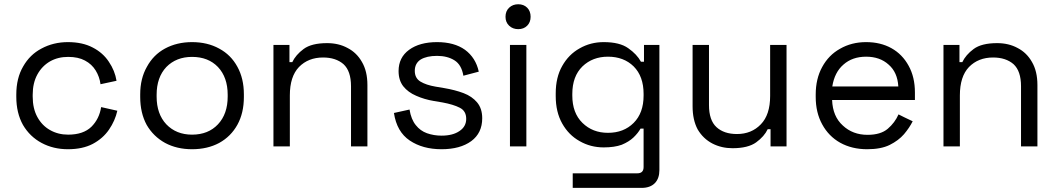

<svg xmlns="http://www.w3.org/2000/svg" viewBox="-20 -706 5101 926"><path d="M307.6 13.7Q237.3 13.7 180.7 -16.6Q124 -46.9 90.8 -103.5Q58.6 -161.1 58.6 -239.3Q58.6 -242.2 58.6 -250Q58.6 -329.1 91.8 -385.7Q124 -442.4 179.7 -471.7Q237.3 -502.9 307.6 -502.9Q377.9 -502.9 427.7 -476.6Q476.6 -451.2 504.9 -408.2Q534.2 -365.2 542 -316.4Q516.6 -310.5 464.8 -299.8Q460 -335.9 441.4 -366.2Q422.9 -396.5 389.6 -414.1Q357.4 -431.6 308.6 -431.6Q259.8 -431.6 221.7 -410.2Q182.6 -387.7 160.2 -346.7Q137.7 -305.7 137.7 -249Q137.7 -246.1 137.7 -240.2Q137.7 -182.6 160.2 -141.6Q182.6 -100.6 220.7 -79.1Q259.8 -56.6 308.6 -56.6Q381.8 -56.6 420.9 -94.7Q459 -132.8 467.8 -189.5Q494.1 -183.6 545.9 -171.9Q535.2 -124 505.9 -81.1Q476.6 -38.1 426.8 -11.7Q377.9 13.7 307.6 13.7Z M906.2 13.7Q833 13.7 776.4 -16.6Q719.7 -47.9 687.5 -103.5Q656.2 -161.1 656.2 -238.3Q656.2 -242.2 656.2 -251Q656.2 -327.1 688.5 -383.8Q719.7 -441.4 775.4 -471.7Q833 -502.9 906.2 -502.9Q980.5 -502.9 1037.1 -471.7Q1093.8 -441.4 1125 -383.8Q1156.2 -327.1 1156.2 -251Q1156.2 -247.1 1156.2 -238.3Q1156.2 -161.1 1125 -104.5Q1093.8 -47.9 1037.1 -16.6Q980.5 13.7 906.2 13.7ZM906.2 -56.6Q984.4 -56.6 1031.2 -106.4Q1078.1 -156.2 1078.1 -240.2Q1078.1 -243.2 1078.1 -249Q1078.1 -333 1031.2 -382.8Q984.4 -431.6 906.2 -431.6Q830.1 -431.6 782.2 -382.8Q735.4 -333 735.4 -249Q735.4 -246.1 735.4 -240.2Q735.4 -156.2 782.2 -106.4Q830.1 -56.6 906.2 -56.6Z M1298.8 0Q1298.8 -122.1 1298.8 -489.3Q1318.4 -489.3 1376 -489.3Q1376 -467.8 1376 -406.2Q1378.9 -406.2 1389.6 -406.2Q1406.2 -441.4 1444.3 -469.7Q1482.4 -498 1557.6 -498Q1613.3 -498 1656.2 -474.6Q1700.2 -452.1 1725.6 -407.2Q1752 -362.3 1752 -295.9Q1752 -197.3 1752 0Q1732.4 0 1672.9 0Q1672.9 -72.3 1672.9 -290Q1672.9 -363.3 1636.7 -396.5Q1599.6 -428.7 1538.1 -428.7Q1466.8 -428.7 1421.9 -382.8Q1377.9 -336.9 1377.9 -246.1Q1377.9 -164.1 1377.9 0Q1358.4 0 1298.8 0Z M2109.4 13.7Q2018.6 13.7 1956.1 -28.3Q1893.6 -70.3 1879.9 -161.1Q1905.3 -167 1955.1 -177.7Q1962.9 -129.9 1985.4 -102.5Q2006.8 -75.2 2039.1 -63.5Q2072.3 -51.8 2109.4 -51.8Q2164.1 -51.8 2196.3 -74.2Q2228.5 -95.7 2228.5 -132.8Q2228.5 -170.9 2197.3 -186.5Q2167 -202.1 2114.3 -211.9Q2100.6 -213.9 2073.2 -218.8Q2026.4 -226.6 1987.3 -244.1Q1948.2 -260.7 1924.8 -290Q1902.3 -319.3 1902.3 -363.3Q1902.3 -428.7 1953.1 -465.8Q2003.9 -502.9 2087.9 -502.9Q2170.9 -502.9 2222.7 -465.8Q2274.4 -427.7 2289.1 -360.4Q2264.6 -353.5 2214.8 -340.8Q2206.1 -393.6 2171.9 -415Q2137.7 -436.5 2087.9 -436.5Q2038.1 -436.5 2008.8 -418.9Q1980.5 -400.4 1980.5 -364.3Q1980.5 -329.1 2007.8 -312.5Q2035.2 -295.9 2081.1 -288.1Q2094.7 -286.1 2122.1 -281.2Q2173.8 -272.5 2215.8 -256.8Q2256.8 -241.2 2281.2 -211.9Q2305.7 -182.6 2305.7 -135.7Q2305.7 -64.5 2252.9 -25.4Q2199.2 13.7 2109.4 13.7Z M2439.5 0Q2439.5 -122.1 2439.5 -489.3Q2459 -489.3 2518.6 -489.3Q2518.6 -367.2 2518.6 0Q2499 0 2439.5 0ZM2479.5 -565.4Q2453.1 -565.4 2435.5 -582Q2418 -598.6 2418 -625Q2418 -652.3 2435.5 -668.9Q2453.1 -685.5 2479.5 -685.5Q2505.9 -685.5 2522.5 -668.9Q2539.1 -652.3 2539.1 -625Q2539.1 -598.6 2522.5 -582Q2505.9 -565.4 2479.5 -565.4Z M2660.2 -242.2Q2660.2 -245.1 2660.2 -255.9Q2660.2 -333 2691.4 -387.7Q2722.7 -443.4 2775.4 -472.7Q2828.1 -502.9 2891.6 -502.9Q2968.8 -502.9 3009.8 -473.6Q3051.8 -444.3 3071.3 -408.2Q3076.2 -408.2 3085.9 -408.2Q3085.9 -428.7 3085.9 -489.3Q3104.5 -489.3 3160.2 -489.3Q3160.2 -337.9 3160.2 114.3Q3160.2 154.3 3138.7 176.8Q3116.2 200.2 3074.2 200.2Q2963.9 200.2 2742.2 200.2Q2742.2 182.6 2742.2 129.9Q2820.3 129.9 3053.7 129.9Q3084 129.9 3084 99.6Q3084 38.1 3084 -85.9Q3080.1 -85.9 3069.3 -85.9Q3057.6 -64.5 3035.2 -43Q3013.7 -22.5 2978.5 -7.8Q2943.4 4.9 2891.6 4.9Q2828.1 4.9 2775.4 -25.4Q2722.7 -54.7 2691.4 -110.4Q2660.2 -166 2660.2 -242.2ZM2912.1 -65.4Q2988.3 -65.4 3036.1 -113.3Q3084 -161.1 3084 -245.1Q3084 -248 3084 -252.9Q3084 -337.9 3036.1 -385.7Q2988.3 -432.6 2912.1 -432.6Q2837.9 -432.6 2789.1 -385.7Q2740.2 -337.9 2740.2 -252.9Q2740.2 -250 2740.2 -245.1Q2740.2 -161.1 2789.1 -113.3Q2837.9 -65.4 2912.1 -65.4Z M3512.7 8.8Q3460 8.8 3416 -13.7Q3371.1 -37.1 3344.7 -82Q3320.3 -127.9 3320.3 -193.4Q3320.3 -292 3320.3 -489.3Q3339.8 -489.3 3399.4 -489.3Q3399.4 -416 3399.4 -199.2Q3399.4 -126 3435.5 -92.8Q3471.7 -59.6 3534.2 -59.6Q3604.5 -59.6 3649.4 -106.4Q3694.3 -152.3 3694.3 -243.2Q3694.3 -325.2 3694.3 -489.3Q3713.9 -489.3 3773.4 -489.3Q3773.4 -367.2 3773.4 0Q3753.9 0 3696.3 0Q3696.3 -20.5 3696.3 -83Q3692.4 -83 3682.6 -83Q3666 -47.9 3627 -19.5Q3587.9 8.8 3512.7 8.8Z M4162.1 13.7Q4088.9 13.7 4032.2 -17.6Q3976.6 -48.8 3945.3 -106.4Q3914.1 -163.1 3914.1 -238.3Q3914.1 -242.2 3914.1 -250Q3914.1 -326.2 3945.3 -382.8Q3976.6 -440.4 4031.2 -470.7Q4086.9 -502.9 4157.2 -502.9Q4226.6 -502.9 4279.3 -473.6Q4332 -444.3 4362.3 -388.7Q4392.6 -334 4392.6 -259.8Q4392.6 -248 4392.6 -223.6Q4293 -223.6 3993.2 -223.6Q3996.1 -144.5 4044.9 -100.6Q4092.8 -55.7 4164.1 -55.7Q4227.5 -55.7 4261.7 -85Q4295.9 -114.3 4313.5 -154.3Q4335.9 -142.6 4381.8 -121.1Q4366.2 -89.8 4339.8 -58.6Q4313.5 -28.3 4270.5 -6.8Q4228.5 13.7 4162.1 13.7ZM3994.1 -289.1Q4074.2 -289.1 4312.5 -289.1Q4308.6 -357.4 4265.6 -394.5Q4223.6 -432.6 4157.2 -432.6Q4090.8 -432.6 4047.9 -394.5Q4004.9 -357.4 3994.1 -289.1Z M4530.3 0Q4530.3 -122.1 4530.3 -489.3Q4549.8 -489.3 4607.4 -489.3Q4607.4 -467.8 4607.4 -406.2Q4610.4 -406.2 4621.1 -406.2Q4637.7 -441.4 4675.8 -469.7Q4713.9 -498 4789.1 -498Q4844.7 -498 4887.7 -474.6Q4931.6 -452.1 4957 -407.2Q4983.4 -362.3 4983.4 -295.9Q4983.4 -197.3 4983.4 0Q4963.9 0 4904.3 0Q4904.3 -72.3 4904.3 -290Q4904.3 -363.3 4868.2 -396.5Q4831.1 -428.7 4769.5 -428.7Q4698.2 -428.7 4653.3 -382.8Q4609.4 -336.9 4609.4 -246.1Q4609.4 -164.1 4609.4 0Q4589.8 0 4530.3 0Z"/></svg>

Font: Kadena Space Grotesk
Style: Regular
Weight: 400
Designer: Florian Karsten
Version: Version 2.000